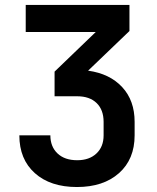

<svg xmlns="http://www.w3.org/2000/svg" viewBox="-20 -750 639 780"><path d="M292.5 9.8Q184.6 9.8 121.6 -46.6Q58.6 -103 58.6 -200.2H184.6Q184.6 -154.3 213.6 -126.7Q242.7 -99.1 293.5 -99.1Q342.8 -99.1 371.8 -126.5Q400.9 -153.8 400.9 -200.2V-254.9Q400.9 -303.7 372.6 -331.3Q344.2 -358.9 293.5 -358.9H201.7V-459L369.1 -620.1H84.5V-730H505.9V-624L337.9 -462.9Q425.8 -450.7 476.3 -396.2Q526.9 -341.8 526.9 -254.9V-200.2Q526.9 -103 463.4 -46.6Q399.9 9.8 292.5 9.8Z"/></svg>

Font: UDEV Gothic 35
Style: Bold
Weight: 700
Version: v2.1.0; ttfautohint (v1.8.4.7-5d5b-dirty) -l 6 -r 45 -G 200 